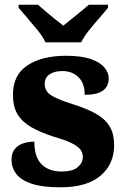

<svg xmlns="http://www.w3.org/2000/svg" viewBox="-20 -786 533 816"><path d="M237 10Q159 10 113.5 -5.5Q68 -21 48.5 -47.5Q29 -74 29 -107Q29 -135 42.5 -152Q56 -169 78 -176.5Q100 -184 126 -184Q126 -118 157 -87.5Q188 -57 241 -57Q289 -57 310.5 -75.5Q332 -94 332 -119Q332 -139 319.5 -153Q307 -167 280.5 -179.5Q254 -192 211 -204Q152 -223 113 -245.5Q74 -268 54.5 -300.5Q35 -333 35 -383Q35 -468 97 -508.5Q159 -549 261 -549Q326 -549 366 -535Q406 -521 424 -499Q442 -477 442 -453Q442 -419 417.5 -401Q393 -383 340 -383Q340 -432 313.5 -458Q287 -484 245 -484Q211 -484 190.5 -470Q170 -456 170 -430Q170 -400 195 -382.5Q220 -365 290 -343Q344 -326 383.5 -305Q423 -284 444 -252Q465 -220 465 -169Q465 -88 407 -39Q349 10 237 10ZM173 -606Q163 -629 141.5 -655.5Q120 -682 97.5 -708Q75 -734 59 -753V-766H141Q153 -756 172.5 -739Q192 -722 213 -705.5Q234 -689 249 -677Q264 -689 284.5 -705.5Q305 -722 325.5 -739Q346 -756 358 -766H439V-753Q424 -734 401 -708Q378 -682 357 -655.5Q336 -629 325 -606Z"/></svg>

Font: Noto Rashi Hebrew ExtraBold
Style: Regular
Weight: 800
Version: Version 1.006